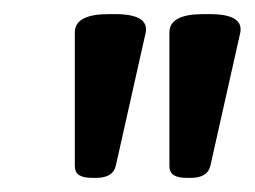

<svg xmlns="http://www.w3.org/2000/svg" viewBox="-20 -722 361 272"><path d="M86 -487V-676Q86 -702 134 -702H143Q193 -702 186 -674L144 -487Q140 -470 116 -470H111Q98 -470 92 -474Q86 -478 86 -487ZM220 -487V-676Q220 -702 268 -702H277Q327 -702 320 -674L278 -487Q274 -470 250 -470H245Q232 -470 226 -474Q220 -478 220 -487Z"/></svg>

Font: Asap-MediumItalic
Style: Italic
Weight: 500
Italic angle: -6°
Designer: Pablo Cosgaya
Foundry: Omnibus-Type
Version: Version 2.000; ttfautohint (v1.8)